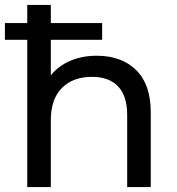

<svg xmlns="http://www.w3.org/2000/svg" viewBox="-20 -762 721 782"><path d="M534.5 -476.5C494.8 -515.5 441.3 -535 374 -535C334 -535 297.8 -528 265.5 -514C233.2 -500 207 -480.3 187 -455V-742H91V0H187V-273C187 -329.7 202 -373.2 232 -403.5C262 -433.8 303 -449 355 -449C401 -449 436.3 -436 461 -410C485.7 -384 498 -345.3 498 -294V0H594V-305C594 -380.3 574.2 -437.5 534.5 -476.5ZM0 -668V-600H396V-668Z"/></svg>

Font: ICO Headline
Style: Regular
Weight: 500
Designer: Julieta Ulanovsky
Foundry: Julieta Ulanovsky
Version: Version 7.200